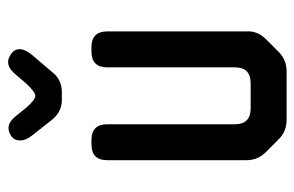

<svg xmlns="http://www.w3.org/2000/svg" viewBox="-150 -586 745 486"><g transform="rotate(-90 223.0 -343.5)"><path d="M113 -11Q133 9 162 9H285Q314 9 334 -11L366 -43Q388 -65 386 -93V-445Q386 -485 346 -485H335Q295 -485 295 -445V-122Q295 -82 255 -82H191Q151 -82 151 -122V-445Q151 -485 111 -485H100Q60 -485 60 -445V-93Q60 -64 80 -44ZM163 -584Q183 -560 212 -560H232Q263 -560 281 -582L327 -636Q341 -653 341 -667Q341 -680 329.5 -688Q318 -696 309 -696Q293 -696 278 -678L253 -649Q232 -627 223 -627Q213 -627 193 -650L172 -676Q157 -695 141 -695Q131 -695 120.5 -687.5Q110 -680 110 -666Q110 -651 122 -636Z"/></g></svg>

Font: WD-XL Lubrifont TC
Style: Regular
Weight: 400
Designer: [WD-XL Lubrifont] Copyright 2020-2022 (c) NightFurySL2001, Skr-ZERO; [ZCOOL QingKe HuangYou] Copyright 2018-2022 (c) The
Version: Version 2.001;hotconv 1.1.1;makeotfexe 2.6.0